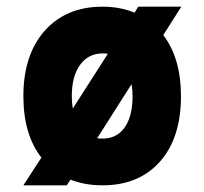

<svg xmlns="http://www.w3.org/2000/svg" viewBox="-20 -543 612 575"><path d="M523 -523 469 -438Q522 -368 522 -255Q522 -130 459 -59Q396 12 287 12Q234 12 191 -5L180 12H50L104 -71Q50 -140 50 -255Q50 -379 114 -451Q178 -523 287 -523Q340 -523 383 -505L394 -523ZM195 -255Q195 -235 198 -218L303 -382Q298 -383 287 -383Q245 -383 220 -349Q195 -315 195 -255ZM377 -255Q377 -274 374 -291L271 -129Q276 -128 287 -128Q330 -128 353.5 -161.5Q377 -195 377 -255Z"/></svg>

Font: Overpass Heavy
Style: Regular
Weight: 900
Designer: Delve Withrington, Thomas Jockin
Foundry: Delve Fonts
Version: Version 3.000;DELV;Overpass